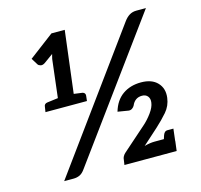

<svg xmlns="http://www.w3.org/2000/svg" viewBox="-104 -834 991 948"><g transform="rotate(-15 391.0 -360.5)"><path d="M418 0 422 -27Q422 -34 426.5 -42.5Q431 -51 439 -58L559 -164Q583 -185 603 -212.5Q623 -240 626 -263Q629 -283 619 -295.5Q609 -308 590 -308Q571 -308 558 -298.5Q545 -289 538 -272Q534 -264 526 -258.5Q518 -253 508 -254L453 -263Q469 -318 508 -345.5Q547 -373 602 -373Q657 -373 685.5 -343Q714 -313 708 -266Q703 -226 677 -196Q651 -166 618 -136L539 -65Q553 -69 566.5 -71Q580 -73 591 -73H666Q693 -73 691 -48L685 0ZM109 -353 113 -379Q114 -395 131 -397L186 -404L209 -598Q210 -604 212 -610.5Q214 -617 215 -622L168 -588Q156 -580 146 -582.5Q136 -585 132 -591L111 -625L238 -721H306L267 -404L311 -398Q325 -394 324 -380L321 -353ZM634 -57 645 -91Q648 -100 653.5 -105.5Q659 -111 668 -111H698L689 -35ZM110 0 608 -684Q621 -702 636.5 -711.5Q652 -721 672 -721H721L218 -33Q205 -14 190.5 -7Q176 0 158 0Z"/></g></svg>

Font: Aleo SemiBold
Style: Italic
Weight: 600
Italic angle: -7°
Designer: Alessio Laiso
Foundry: Alessio Laiso
Version: Version 2.001;gftools[0.9.29]